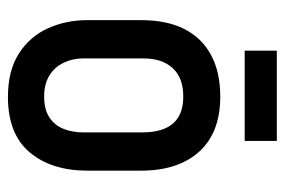

<svg xmlns="http://www.w3.org/2000/svg" viewBox="-134 -556 701 472"><g transform="rotate(90 216.0 -320.5)"><path d="M327 -651H105V-572H327ZM400 -185V-317Q400 -409 353 -460.5Q306 -512 218 -512Q158 -512 116 -489.5Q74 -467 52 -424Q30 -381 30 -317V-185Q30 -133 50 -88.5Q70 -44 112 -17Q154 10 219 10Q310 10 355 -43.5Q400 -97 400 -185ZM306 -321V-176Q306 -148 297 -126Q288 -104 268.5 -91.5Q249 -79 218 -79Q187 -79 166 -92Q145 -105 134.5 -127.5Q124 -150 124 -176V-321Q124 -354 135 -376Q146 -398 166.5 -409.5Q187 -421 218 -421Q248 -421 267.5 -409.5Q287 -398 296.5 -375.5Q306 -353 306 -321Z"/></g></svg>

Font: Advent Pro SemiBold
Style: Regular
Weight: 600
Designer: VivaRado, Andreas Kalpakidis
Foundry: VivaRado, Andreas Kalpakidis
Version: Version 3.000